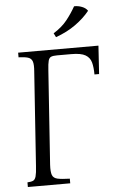

<svg xmlns="http://www.w3.org/2000/svg" viewBox="-59 -909 565 948"><g transform="rotate(-5 224.0 -434.5)"><path d="M40 0V-23Q59 -24 68.5 -28.5Q78 -33 82.5 -49Q87 -65 89 -100L121 -565Q124 -600 118.5 -615.5Q113 -631 96.5 -636Q80 -641 50 -642V-665H448L439 -525H416Q416 -560 409.5 -584.5Q403 -609 381 -622Q359 -635 311 -635H240Q221 -635 211 -631Q201 -627 197 -612.5Q193 -598 191 -565L159 -100Q157 -65 163 -49Q169 -33 189.5 -28.5Q210 -24 250 -23V0ZM345 -869Q364 -870 383.5 -862.5Q403 -855 412 -841Q384 -806 341.5 -775.5Q299 -745 243 -725L233 -745Q275 -771 300.5 -803Q326 -835 345 -869Z"/></g></svg>

Font: Bona Nova
Style: Italic
Weight: 400
Italic angle: -4°
Designer: Mateusz Machalski
Foundry: Capitalics
Version: Version 4.001; ttfautohint (v1.8.3)